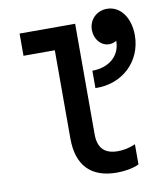

<svg xmlns="http://www.w3.org/2000/svg" viewBox="-88 -856 792 936"><g transform="rotate(-10 308.5 -387.5)"><path d="M340 -193V-740H65V-630H220V-193C220 -60 287 10 415 10C456 10 495 3 525 -11V-111C496 -98 466 -92 438 -92C372 -92 340 -125 340 -193ZM383 -500V-414C516 -410 617 -505 617 -635C617 -722 571 -785 505 -785C454 -785 415 -747 415 -696C415 -650 446 -613 487 -613C500 -613 513 -617 523 -624C523 -543 459 -500 383 -500Z"/></g></svg>

Font: CommitMono
Style: Bold
Weight: 700
Monospace: yes
Designer: Eigil Nikolajsen
Foundry: Eigil Nikolajsen
Version: Version 1.143